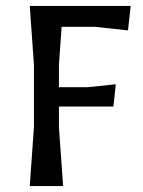

<svg xmlns="http://www.w3.org/2000/svg" viewBox="-20 -625 479 645"><path d="M187 -535 178 -407V-332H274L369 -342L361 -267H178V-197L192 0H80L94 -198V-408L80 -605H419L410 -523L298 -535Z"/></svg>

Font: Galdeano
Style: Regular
Weight: 400
Designer: Dario Manuel Muhafara
Foundry: Dario Manuel Muhafara
Version: Version 1.001